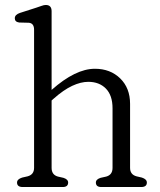

<svg xmlns="http://www.w3.org/2000/svg" viewBox="-20 -752 644 772"><path d="M187.5 -707V-390.5Q283.5 -475.5 361.5 -475.5Q423.5 -475.5 463.2 -436.8Q503 -398 503 -334.5V-77Q503 -50 529 -43L550.5 -38Q570.5 -31.5 570.5 -18Q570.5 0 547.5 0H387.5Q365.5 0 365.5 -18Q365.5 -31 384.5 -37L407 -42Q432.5 -49 432.5 -77V-316.5Q432.5 -368.5 405.8 -395.8Q379 -423 335 -423Q305 -423 270.2 -406.8Q235.5 -390.5 196 -355.5L187.5 -348V-77Q187.5 -49 213 -42L235 -37Q254 -31 254 -18Q254 0 232 0H71.5Q48.5 0 48.5 -18Q48.5 -31.5 69 -38L91 -43Q117 -50 117 -77V-632.5Q117 -658.5 96 -660.5L57 -661.5Q39.5 -664 39.5 -678.5Q39.5 -693 60 -700L125.5 -721Q136.5 -724.5 146.5 -728.2Q156.5 -732 164 -732Q187.5 -732 187.5 -707Z"/></svg>

Font: Fraunces 9pt S100 Light
Style: Regular
Weight: 300
Version: Version 1.000; ttfautohint (v1.8.3)